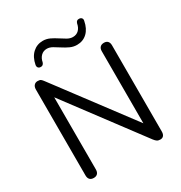

<svg xmlns="http://www.w3.org/2000/svg" viewBox="-211 -1075 1161 1232"><g transform="rotate(-30 370.0 -459.0)"><path d="M126 7Q107 7 97 -3.5Q87 -14 87 -34V-670Q87 -690 97 -701Q107 -712 123 -712Q139 -712 146.5 -706.5Q154 -701 164 -687L600 -106H576V-672Q576 -691 586 -701.5Q596 -712 615 -712Q633 -712 642.5 -701.5Q652 -691 652 -672V-33Q652 -14 643.5 -3.5Q635 7 619 7Q604 7 595 1Q586 -5 576 -18L141 -599H164V-34Q164 -14 154 -3.5Q144 7 126 7ZM186 -780Q175 -780 168.5 -787.5Q162 -795 164 -808Q174 -861 205.5 -890Q237 -919 281 -919Q308 -919 332 -907.5Q356 -896 378.5 -881Q401 -866 421.5 -854.5Q442 -843 462 -843Q489 -843 506 -860Q523 -877 528 -905Q531 -916 537.5 -921Q544 -926 554 -925Q565 -925 572 -917.5Q579 -910 576 -897Q566 -844 535.5 -815Q505 -786 460 -786Q433 -786 408.5 -797.5Q384 -809 362 -823.5Q340 -838 319 -850Q298 -862 278 -862Q252 -862 234.5 -845Q217 -828 212 -800Q209 -790 202.5 -784.5Q196 -779 186 -780Z"/></g></svg>

Font: Nunito
Style: Regular
Weight: 400
Designer: Vernon Adams
Foundry: Vernon Adams
Version: Version 3.602